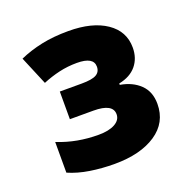

<svg xmlns="http://www.w3.org/2000/svg" viewBox="-107 -669 777 783"><g transform="rotate(-20 281.5 -277.0)"><path d="M262 10Q207 10 156 2Q105 -6 64 -24V-157Q107 -140 150.5 -132Q194 -124 241 -124Q286 -124 312 -138.5Q338 -153 338 -178Q338 -224 254 -224H152V-344H247Q292 -344 310.5 -354.5Q329 -365 329 -388Q329 -430 257 -430Q217 -430 180 -421.5Q143 -413 107 -398L55 -522Q100 -542 152 -553Q204 -564 269 -564Q372 -564 432.5 -523Q493 -482 493 -411Q493 -365 467 -333.5Q441 -302 391 -292V-286Q444 -277 476.5 -245.5Q509 -214 509 -161Q509 -80 441.5 -35Q374 10 262 10Z"/></g></svg>

Font: Noto Sans Mono SemiCondensed Black
Style: Regular
Weight: 900
Width: 4
Designer: Monotype Design Team
Foundry: Monotype Imaging Inc.
Version: Version 2.014; ttfautohint (v1.8.4.7-5d5b)